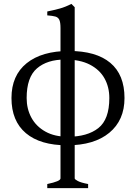

<svg xmlns="http://www.w3.org/2000/svg" viewBox="-20 -733 700 987"><path d="M620 -229Q620 -115 542 -50.5Q464 14 325 14Q187 14 113 -48.5Q39 -111 39 -229Q39 -345 117 -408Q195 -471 335 -471Q474 -471 547 -410Q620 -349 620 -229ZM542 -229Q542 -286 517 -330.5Q492 -375 441.5 -401Q391 -427 314 -427Q223 -427 170 -381.5Q117 -336 117 -229Q117 -173 141.5 -128Q166 -83 213.5 -56.5Q261 -30 329 -30Q429 -30 485.5 -74.5Q542 -119 542 -229ZM364 184Q364 189 380 197.5Q396 206 433 213V234H223V213Q291 199 291 184V-589Q291 -618 285 -631Q279 -644 264.5 -648Q250 -652 223 -654V-674Q258 -681 287 -689Q316 -697 347 -713L364 -696Z"/></svg>

Font: ChillKai
Style: Regular
Weight: 400
Designer: ChillType
Foundry: 寒蝉字型
Version: Version 2.000